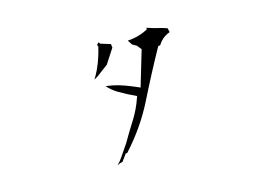

<svg xmlns="http://www.w3.org/2000/svg" viewBox="-78 -828 1155 831"><g transform="rotate(-15 500.0 -412.0)"><path d="M407.2 -181.2H409.7Q493.7 -272.9 546.9 -379.9Q600.1 -486.8 659.7 -594.2H667.5Q678.2 -608.9 679.7 -610.4Q697.8 -630.9 722.7 -639.2L718.3 -657.7Q698.2 -664.6 681.2 -668.5Q652.8 -675.3 631.3 -683.1H630.4V-676.3Q614.7 -668 602.5 -663.6Q571.8 -652.3 538.1 -650.4L551.8 -629.4L570.3 -619.1L586.4 -599.1L539.1 -439.9Q469.2 -471.2 428.2 -479.5Q411.1 -482.9 394 -484.9Q414.6 -461.9 440.9 -446.8Q474.1 -427.2 515.1 -408.2L512.7 -401.9Q496.1 -353 469 -310.3Q441.9 -267.6 416.5 -223.6L379.9 -169.9Q369.6 -154.3 356 -141.1Q367.7 -147 380.4 -149.9L403.3 -181.2ZM405.8 -660.6H408.7Q402.8 -636.2 397.9 -620.6Q388.7 -589.8 374.5 -560.1Q365.7 -542 355 -524.9L371.1 -534.2L423.3 -573.2L465.8 -638.7L463.9 -654.8L418.5 -668.9L415.5 -675.3H413.1L405.8 -668Z"/></g></svg>

Font: Bakudai
Style: ExtraLight
Weight: 200
Version: Version 1.48